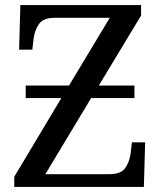

<svg xmlns="http://www.w3.org/2000/svg" viewBox="-20 -734 632 754"><path d="M36 0V-40L221 -349H81V-398H251L411 -664H194Q150 -664 133 -639.5Q116 -615 112 -582L107 -539H55L60 -714H534V-673L368 -398H508V-349H338L158 -50H410Q455 -50 472 -74.5Q489 -99 493 -132L498 -175H550L545 0Z"/></svg>

Font: NotoSerif-Regular
Style: Regular
Weight: 400
Designer: Monotype Design Team
Foundry: Monotype Imaging Inc.
Version: Version 2.007; ttfautohint (v1.8) -l 8 -r 50 -G 200 -x 14 -D